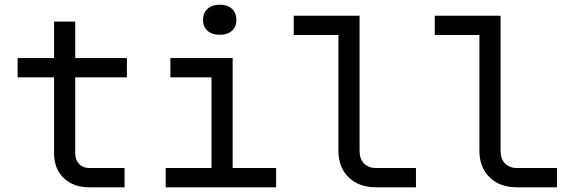

<svg xmlns="http://www.w3.org/2000/svg" viewBox="-20 -797 2440 817"><path d="M360 0Q292 0 251 -39.5Q210 -79 210 -145V-468H55V-550H210V-705H300V-550H520V-468H300V-145Q300 -117 316.5 -99.5Q333 -82 360 -82H510V0Z M685 0V-82H880V-468H705V-550H970V-82H1155V0ZM915 -649Q882 -649 863 -666Q844 -683 844 -712Q844 -742 863 -759.5Q882 -777 915 -777Q948 -777 967 -759.5Q986 -742 986 -712Q986 -683 967 -666Q948 -649 915 -649Z M1580 0Q1507 0 1463.5 -42.5Q1420 -85 1420 -155V-648H1230V-730H1510V-155Q1510 -121 1529 -101.5Q1548 -82 1580 -82H1750V0Z M2180 0Q2107 0 2063.5 -42.5Q2020 -85 2020 -155V-648H1830V-730H2110V-155Q2110 -121 2129 -101.5Q2148 -82 2180 -82H2350V0Z"/></svg>

Font: JetBrainsMono NF
Style: Regular
Weight: 400
Designer: Philipp Nurullin, Konstantin Bulenkov
Foundry: JetBrains
Version: Version 2.251; ttfautohint (v1.8.3);Nerd Fonts 2.2.2